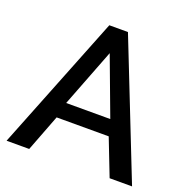

<svg xmlns="http://www.w3.org/2000/svg" viewBox="-127 -830 928 949"><g transform="rotate(20 337.5 -355.0)"><path d="M289 -710H387L667 0H549L474 -193H200L126 0H7ZM452 -276 338 -581 220 -276Z"/></g></svg>

Font: Oxford Sans SemiBold
Style: Regular
Weight: 600
Designer: Matt McInerney, Pablo Impallari, Rodrigo Fuenzalida
Foundry: Matt McInerney, Pablo Impallari, Rodrigo Fuenzalida
Version: Version 3.000g; ttfautohint (v1.5) -l 8 -r 28 -G 28 -x 14 -D